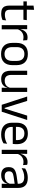

<svg xmlns="http://www.w3.org/2000/svg" viewBox="1484 -2144 673 3681"><g transform="rotate(90 1820.5 -303.5)"><path d="M243.5 10Q187 10 152.5 -7Q118 -24 102.5 -58.5Q87 -93 87 -144.5V-452.5H167V-154Q167 -106 189 -83.2Q211 -60.5 263 -60.5Q292.5 -60.5 319.8 -67Q347 -73.5 371 -85.5L363.5 -16Q340 -4 308.5 3Q277 10 243.5 10ZM7 -416V-481H366L358.5 -416ZM87.5 -473 87 -610 168.5 -620.5 165 -473Z M538.5 -298.5 520 -361 540 -362Q556 -424 595 -459.8Q634 -495.5 698.5 -495.5Q714.5 -495.5 727.2 -493Q740 -490.5 750 -487L755 -408.5Q742.5 -412.5 727.2 -415Q712 -417.5 693.5 -417.5Q638.5 -417.5 597.8 -387Q557 -356.5 538.5 -298.5ZM461.5 0V-488H540.5L536.5 -344L542.5 -338V0Z M1015.5 12.5Q910.5 12.5 856.2 -44.2Q802 -101 802 -207.5V-282Q802 -388 856.5 -444.5Q911 -501 1015.5 -501Q1120.5 -501 1174.8 -444.5Q1229 -388 1229 -282V-207.5Q1229 -101 1174.8 -44.2Q1120.5 12.5 1015.5 12.5ZM1015.5 -53.5Q1080.5 -53.5 1114.2 -92Q1148 -130.5 1148 -203V-286.5Q1148 -358.5 1114.2 -396.8Q1080.5 -435 1015.5 -435Q951 -435 917 -396.8Q883 -358.5 883 -286.5V-203Q883 -130.5 917 -92Q951 -53.5 1015.5 -53.5Z M1416 -488V-184.5Q1416 -146 1426.8 -117.2Q1437.5 -88.5 1462 -72.8Q1486.5 -57 1528 -57Q1567 -57 1595 -71.2Q1623 -85.5 1640.8 -110.5Q1658.5 -135.5 1665 -167L1679.5 -109.5H1662Q1654.5 -76.5 1634.5 -49.2Q1614.5 -22 1580.8 -5.8Q1547 10.5 1497.5 10.5Q1440 10.5 1404.2 -11.2Q1368.5 -33 1352 -74.8Q1335.5 -116.5 1335.5 -175.5V-488ZM1742.5 -488V0H1661.5L1665 -117L1661.5 -122V-488Z M2061.5 -55.5 2196.5 -488H2280.5L2122 0H1989L1830.5 -488H1914.5L2049.5 -55.5Z M2557 11Q2445.5 11 2389 -43.5Q2332.5 -98 2332.5 -199.5V-286.5Q2332.5 -389.5 2385 -445.2Q2437.5 -501 2538.5 -501Q2606.5 -501 2652 -475.8Q2697.5 -450.5 2720.5 -404Q2743.5 -357.5 2743.5 -293V-275Q2743.5 -259 2742.2 -243Q2741 -227 2739 -211.5H2664.5Q2665.5 -235.5 2665.8 -257Q2666 -278.5 2666 -296.5Q2666 -341 2651.8 -371.8Q2637.5 -402.5 2609.2 -418.8Q2581 -435 2538.5 -435Q2475.5 -435 2444 -398.5Q2412.5 -362 2412.5 -294V-247.5L2413 -237.5V-191Q2413 -160.5 2422 -136Q2431 -111.5 2450.2 -93.8Q2469.5 -76 2499.2 -66.8Q2529 -57.5 2570 -57.5Q2617.5 -57.5 2658.5 -70Q2699.5 -82.5 2735.5 -104L2728 -34Q2695.5 -13.5 2652.5 -1.2Q2609.5 11 2557 11ZM2375 -211.5V-272.5H2722V-211.5Z M2928.5 -298.5 2910 -361 2930 -362Q2946 -424 2985 -459.8Q3024 -495.5 3088.5 -495.5Q3104.5 -495.5 3117.2 -493Q3130 -490.5 3140 -487L3145 -408.5Q3132.5 -412.5 3117.2 -415Q3102 -417.5 3083.5 -417.5Q3028.5 -417.5 2987.8 -387Q2947 -356.5 2928.5 -298.5ZM2851.5 0V-488H2930.5L2926.5 -344L2932.5 -338V0Z M3502.5 0 3506 -118.5 3503 -131V-286.5L3503.5 -315Q3503.5 -374.5 3473.2 -403Q3443 -431.5 3377.5 -431.5Q3325 -431.5 3281.2 -416.5Q3237.5 -401.5 3203.5 -381.5L3211 -450.5Q3230 -462 3256.2 -473.2Q3282.5 -484.5 3316.2 -492Q3350 -499.5 3390.5 -499.5Q3443 -499.5 3479.8 -486.8Q3516.5 -474 3539.2 -450Q3562 -426 3572.5 -392Q3583 -358 3583 -316V0ZM3334.5 10.5Q3262 10.5 3223.2 -24.8Q3184.5 -60 3184.5 -125.5V-140Q3184.5 -207.5 3226.2 -240.8Q3268 -274 3359 -287L3513.5 -309L3518 -250L3369 -228.5Q3313 -220.5 3289 -201.2Q3265 -182 3265 -144.5V-136.5Q3265 -98 3288.8 -77.5Q3312.5 -57 3360 -57Q3402 -57 3432 -71.5Q3462 -86 3480.5 -110.5Q3499 -135 3505.5 -165L3518 -110H3502.5Q3495.5 -78 3476.2 -50.5Q3457 -23 3422.5 -6.2Q3388 10.5 3334.5 10.5Z"/></g></svg>

Font: Anek Gurmukhi Medium
Style: Regular
Weight: 400
Version: Version 1.003